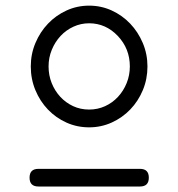

<svg xmlns="http://www.w3.org/2000/svg" viewBox="-20 -679 642 691"><path d="M300.8 -658.7Q343.8 -658.7 381.8 -641.4Q419.9 -624 448.5 -594Q477.1 -564 493.9 -524.2Q510.7 -484.4 510.7 -439.9Q510.7 -394.5 494.1 -354.7Q477.5 -314.9 449 -285.2Q420.4 -255.4 382.1 -238Q343.8 -220.7 300.8 -220.7Q257.3 -220.7 219.2 -237.8Q181.2 -254.9 152.6 -284.7Q124 -314.5 107.4 -354.5Q90.8 -394.5 90.8 -439.9Q90.8 -484.9 107.7 -524.7Q124.5 -564.5 153.1 -594.2Q181.6 -624 219.7 -641.4Q257.8 -658.7 300.8 -658.7ZM403.8 -549.8Q360.4 -595.2 300.8 -595.2Q271 -595.2 244.4 -583Q217.8 -570.8 198 -549.6Q178.2 -528.3 166.5 -500Q154.8 -471.7 154.8 -439.9Q154.8 -408.2 166 -380.1Q177.2 -352.1 196.8 -330.8Q216.3 -309.6 242.9 -297.1Q269.5 -284.7 300.8 -284.7Q331.5 -284.7 358.2 -296.9Q384.8 -309.1 404.5 -330.3Q424.3 -351.6 435.8 -379.9Q447.3 -408.2 447.3 -439.9Q447.3 -503.9 403.8 -549.8ZM118.2 -7.8Q86.4 -7.8 86.4 -39.6Q86.4 -71.3 118.2 -71.3H483.9Q515.6 -71.3 515.6 -39.6Q515.6 -7.8 483.9 -7.8Z"/></svg>

Font: Erica Type
Style: Regular
Weight: 400
Designer: Peter Wiegel
Foundry: Peter Wiegel
Version: Version 1.000 2010 initial release